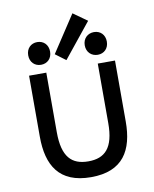

<svg xmlns="http://www.w3.org/2000/svg" viewBox="-88 -851 748 933"><g transform="rotate(-10 285.5 -384.0)"><path d="M286 16C128 16 74 -80 74 -221V-522H159V-228C159 -106 204 -62 286 -62C368 -62 413 -106 413 -228V-522H498V-221C498 -80 444 16 286 16ZM215 -603 334 -784 403 -735 266 -565ZM195 -620C195 -586 172 -564 141 -564C110 -564 87 -586 87 -620C87 -654 110 -676 141 -676C172 -676 195 -654 195 -620ZM475 -620C475 -586 452 -564 421 -564C390 -564 366 -586 366 -620C366 -654 390 -676 421 -676C452 -676 475 -654 475 -620Z"/></g></svg>

Font: Repo Regular
Style: Regular
Weight: 400
Designer: Stefan Peev
Foundry: Context Ltd
Version: Version 1.502